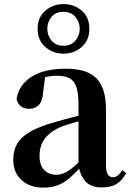

<svg xmlns="http://www.w3.org/2000/svg" viewBox="-20 -880 625 917"><path d="M186.6 16.2Q124.2 16.2 83.8 -19.4Q43.3 -54.9 43.3 -117.6Q43.3 -161.2 62 -193.6Q80.7 -226.1 125.1 -251.5Q169.6 -277 245.4 -297.9Q284.8 -309.4 334.4 -322Q384 -334.6 424 -344.4V-318.9Q384 -308.9 344 -297.6Q303.9 -286.4 277.1 -276.7Q223.3 -254.9 196.1 -220.6Q168.8 -186.4 168.8 -135.9Q168.8 -90.4 191.1 -67.9Q213.3 -45.3 250 -45.3Q266.3 -45.3 284.7 -52.6Q303.1 -59.9 327.4 -79.7Q351.8 -99.4 385.3 -135.5L400.8 -82.4H365.7Q336.6 -50.6 311.2 -28.7Q285.7 -6.8 256.4 4.7Q227 16.2 186.6 16.2ZM466.1 15.2Q414.6 15.2 387.9 -14.2Q361.2 -43.6 354.9 -94V-96.5V-381.4Q354.9 -434.7 344.8 -464.5Q334.7 -494.3 311.6 -506.3Q288.5 -518.3 250 -518.3Q224.4 -518.3 197.3 -512.2Q170.2 -506.1 133.8 -491.2L196.1 -516.3L185.9 -439.2Q183.3 -395.9 164.6 -378Q145.8 -360.2 120.3 -360.2Q71.1 -360.2 59.2 -406.5Q68.9 -473.5 129.4 -512.7Q189.9 -551.9 295.1 -551.9Q395.4 -551.9 440.7 -505.9Q486.1 -459.8 486.1 -356.2V-94.8Q486.1 -60.3 494.8 -47Q503.6 -33.8 519.7 -33.8Q531.3 -33.8 541.3 -40.9Q551.3 -48.1 564.7 -67.2L581.9 -53.4Q564 -17.5 536.2 -1.1Q508.4 15.2 466.1 15.2ZM282.9 -661.5Q320.5 -661.5 340.7 -686.8Q360.8 -712 360.8 -742.2Q360.8 -774.1 340.7 -798.8Q320.5 -823.4 282.9 -823.4Q245.3 -823.4 225.6 -798.8Q205.9 -774.1 205.9 -742.2Q205.9 -712 225.6 -686.8Q245.3 -661.5 282.9 -661.5ZM282.9 -623.7Q232.9 -623.7 196.3 -655.8Q159.7 -687.9 159.7 -742.2Q159.7 -797 196.3 -828.7Q232.9 -860.5 282.9 -860.5Q333.8 -860.5 370.3 -829.2Q406.8 -798 406.8 -742.2Q406.8 -687.5 370.3 -655.6Q333.8 -623.7 282.9 -623.7Z"/></svg>

Font: Early Summer Mincho VF
Style: Regular
Weight: 250
Designer: GuiWonder
Version: Version 1.002